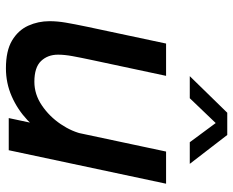

<svg xmlns="http://www.w3.org/2000/svg" viewBox="-90 -688 787 648"><g transform="rotate(90 304.0 -364.5)"><path d="M211 9.5Q152 9.5 117.2 -11.2Q82.5 -32 67.2 -65.8Q52 -99.5 52 -137.5Q52 -164 56.8 -192Q61.5 -220 71 -265.5L127.5 -531H236.5L184 -285Q175 -243 170 -215.5Q165 -188 165 -166.5Q165 -131.5 186.5 -109Q208 -86.5 256.5 -86.5Q299 -86.5 336.2 -111.8Q373.5 -137 399.5 -175.5Q425.5 -214 433.5 -253.5L480 -228Q470.5 -182 446.2 -139.5Q422 -97 386 -63.2Q350 -29.5 305.5 -10Q261 9.5 211 9.5ZM379 0 492 -531H600.5L487.5 0ZM237.5 -611 361 -737.5H436L533.5 -611H460.5L382.5 -716.5H413L312 -611Z"/></g></svg>

Font: Epilogue Medium
Style: Italic
Weight: 500
Italic angle: -12°
Designer: Tyler Finck
Foundry: Etcetera Type Co
Version: Version 2.112